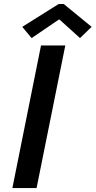

<svg xmlns="http://www.w3.org/2000/svg" viewBox="-20 -949 482 969"><path d="M187 -719.7H309.6L164.6 0H42.5ZM92.3 -813.5 275.9 -928.7H301.8L442.4 -813.5L383.8 -756.8L281.2 -849.6H275.9L139.6 -756.8Z"/></svg>

Font: Reddit Sans Vanilla SemiBold
Style: Italic
Weight: 600
Italic angle: -11.25°
Designer: Stephen Hutchings
Version: Version 1.013